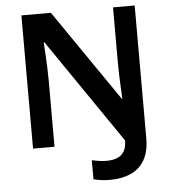

<svg xmlns="http://www.w3.org/2000/svg" viewBox="-60 -768 913 1025"><g transform="rotate(-5 396.5 -256.0)"><path d="M488 202Q459 202 437 198.5Q415 195 400 191V89Q417 93 436.5 96Q456 99 479 99Q512 99 535.5 89.5Q559 80 572.5 58Q586 36 586 -1L203 -560H199Q201 -535 203 -498.5Q205 -462 206.5 -424Q208 -386 208 -355V0H93V-714H251L588 -224H591Q590 -250 588 -285Q586 -320 585 -356.5Q584 -393 584 -422V-714H700V-2Q700 68 674 113.5Q648 159 600 180.5Q552 202 488 202Z"/></g></svg>

Font: Noto Sans Cham SemiBold
Style: Regular
Weight: 600
Version: Version 2.002